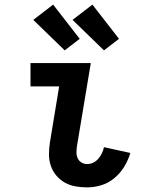

<svg xmlns="http://www.w3.org/2000/svg" viewBox="-20 -803 640 831"><path d="M357 8Q331 8 306 3.5Q281 -1 260 -13Q239 -25 223.5 -43.5Q208 -62 200 -85.5Q192 -109 192 -135Q192 -161 196 -186L236 -429H112V-530H373L313 -170Q311 -156 311 -142.5Q311 -129 316.5 -117.5Q322 -106 333 -99.5Q344 -93 357 -93Q371 -93 383.5 -99Q396 -105 405.5 -116Q415 -127 421 -139.5Q427 -152 430 -166L544 -141Q535 -110 518 -82Q501 -54 475.5 -32.5Q450 -11 419 -1.5Q388 8 357 8ZM430 -585 294 -717 380 -783 495 -635ZM260 -585 124 -717 210 -783 325 -635Z"/></svg>

Font: Iosevka Slab Extended
Style: Bold Italic
Weight: 700
Width: 7
Italic angle: -9°
Monospace: yes
Designer: Belleve Invis
Foundry: Belleve Invis
Version: Version 11.1.0; ttfautohint (v1.8.3)